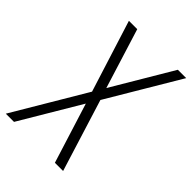

<svg xmlns="http://www.w3.org/2000/svg" viewBox="-227 -846 943 943"><g transform="rotate(45 244.5 -375.0)"><path d="M-7 0 216 -376 98 -750H156L260 -416H240L438 -750H496L274 -376L391 0H334L229 -335H249L50 0Z"/></g></svg>

Font: Mohave Light Light
Style: Italic
Weight: 300
Italic angle: -8°
Version: Version 2.003